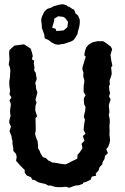

<svg xmlns="http://www.w3.org/2000/svg" viewBox="-20 -873 593 909"><path d="M308 16 292 11 274 13H250L238 11L219 5L209 6L195 -2L177 -6L161 -10L145 -20L132 -23L127 -34L107 -42L97 -55V-68L87 -78L75 -90L64 -103L56 -112L59 -130L56 -144L43 -159V-171L39 -192V-207L36 -215L34 -230L25 -252L32 -274L24 -291V-302L30 -324L28 -339V-354L31 -374V-382L25 -397L34 -412L25 -426L28 -445L25 -461L24 -477V-488L27 -506L28 -524L29 -538L27 -554L21 -568L24 -584L25 -591L23 -623L25 -636L37 -647L48 -657L62 -659L92 -663L97 -661L110 -653L126 -642L132 -621L135 -608L131 -592L142 -586L140 -573L143 -555L142 -538L149 -529L151 -516L154 -499L147 -480L150 -467L151 -453L157 -435L152 -416L148 -399L153 -388L148 -372L147 -354L148 -346L156 -322L148 -314L149 -281V-262V-253L146 -239L152 -218L158 -205L160 -184V-171L167 -160L172 -147L183 -129L197 -125L209 -113L222 -107L227 -104L249 -101L270 -97L291 -95L306 -102L321 -110L334 -116L346 -122L347 -140L356 -150L369 -168L370 -176L366 -192L380 -207L372 -229L385 -240L376 -257L377 -274L382 -306L377 -320L380 -336L383 -347L385 -366L379 -378L377 -394V-408L385 -422L376 -437V-452V-466L379 -483V-495L374 -511L375 -529L370 -545L371 -556L377 -575L381 -590L386 -604L379 -612L382 -630L388 -648L398 -660L408 -667L419 -673L442 -678H468L480 -671L493 -661L504 -653L511 -640L503 -613L506 -592L508 -581L512 -562L506 -554L508 -536L509 -523L505 -509L499 -493L500 -472L496 -465L498 -444L501 -432L496 -417L504 -402L499 -389L495 -373L497 -356L498 -341L495 -330L499 -311L500 -296L498 -278L499 -253L498 -236L500 -222L501 -207L498 -194L492 -177L483 -167L491 -148L477 -135L475 -121L465 -104V-96L451 -81L446 -65L433 -51L435 -41L415 -37L409 -22L388 -12L374 -8L372 -3L354 4L335 6L324 10ZM255 -661 240 -664 223 -673 209 -684 192 -691 189 -711 184 -725 178 -741V-752L176 -769L175 -780L178 -793L185 -808L191 -819L199 -827L206 -832L221 -836L233 -843L247 -847L261 -851L277 -853L295 -848L304 -841L309 -840L322 -831L331 -827L338 -809L349 -800L357 -782L358 -770L357 -757L354 -741L349 -725L347 -712L336 -694L328 -683L315 -676L297 -670L282 -665L272 -664ZM247 -726 281 -729 287 -734 299 -744 302 -770 289 -787 280 -793 256 -796 237 -785 236 -773 227 -742 243 -737Z"/></svg>

Font: Winky Rough Medium
Style: Regular
Weight: 500
Designer: Simon Atzbach
Foundry: typofactur
Version: Version 1.206; ttfautohint (v1.8.4.7-5d5b)